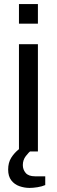

<svg xmlns="http://www.w3.org/2000/svg" viewBox="-20 -743 278 942"><path d="M73 -627V-723H166V-627ZM73 0V-526H166V0ZM125 179Q100 179 75.5 170.5Q51 162 35.5 142Q20 122 20 89Q20 55 35 31Q50 7 74 -12H135V-7Q121 4 106.5 23Q92 42 92 67Q92 89 106 105.5Q120 122 152 122H202V165Q186 172 164 175.5Q142 179 125 179Z"/></svg>

Font: Archivo SemiExpanded
Style: Regular
Weight: 400
Width: 6
Designer: Hector Gatti
Foundry: Omnibus-Type
Version: Version 2.001